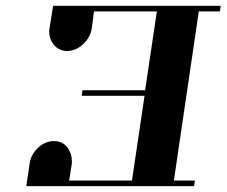

<svg xmlns="http://www.w3.org/2000/svg" viewBox="-20 -635 773 655"><path d="M69.8 0 81.1 -77.1Q85.4 -107.9 109.9 -130.9Q134.3 -153.8 164.1 -153.8Q193.8 -153.8 210.9 -130.9Q225.1 -109.4 225.1 -87.9V-77.1L215.8 -19H430.2L473.1 -308.1H258.8L261.2 -327.1H475.1L515.1 -596.2H300.8L293 -538.1Q288.6 -507.8 263.2 -483.9Q240.2 -462.4 210 -460.9Q180.7 -460.9 162.1 -483.9Q147.9 -503.4 147.9 -524.9Q147.9 -534.2 148.9 -538.1L161.1 -615.2H732.9L730 -596.2H658.2L573.2 -19H645L642.1 0Z"/></svg>

Font: Hjet
Style: Italic
Weight: 400
Designer: T. Christopher White
Version: Version 1.2